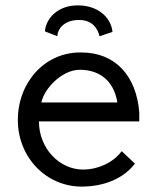

<svg xmlns="http://www.w3.org/2000/svg" viewBox="-20 -679 563 710"><path d="M396 -561C390 -619 337 -659 270 -659H266C195 -659 150 -612 146 -563L192 -545C194 -579 225 -605 270 -605H274C322 -605 342 -572 348 -545ZM430 -120C397 -75 338 -52 289 -52H287C200 -52 124 -130 124 -230H495V-264C484 -399 406 -485 281 -485H276C146 -485 46 -375 46 -235C46 -97 151 11 282 11C365 11 437 -19 479 -74ZM133 -300C143 -351 209 -421 275 -421C341 -421 400 -387 414 -300Z"/></svg>

Font: Mint Spirit
Style: Regular
Weight: 400
Designer: HARENDAL Hirwen
Foundry: Arkandis Digital Foundry.
Version: Version 1.004;FFEdit